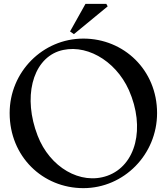

<svg xmlns="http://www.w3.org/2000/svg" viewBox="-20 -960 864 995"><path d="M412 15C622 15 794 -159 794 -374C794 -597 622 -760 412 -760C201 -760 30 -587 30 -374C30 -149 201 15 412 15ZM536 -49C397 0 238 -93 175 -257C99 -453 146 -645 282 -694C416 -740 577 -651 648 -493C734 -298 685 -102 536 -49ZM343 -797 363 -783 538 -927 531 -940H423Z"/></svg>

Font: Basteleur Moonlight
Style: Regular
Weight: 300
Designer: Keussel
Foundry: Keussel Studio
Version: Version 1.300;Glyphs 3.2 (3192)